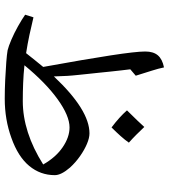

<svg xmlns="http://www.w3.org/2000/svg" viewBox="29 -875 711 809"><g transform="rotate(90 384.5 -470.5)"><path d="M396 -135Q356 -135 315 -137Q274 -139 241.5 -141.5Q209 -144 192 -147Q175 -151 147 -163Q119 -175 90.5 -191Q62 -207 42 -221L53 -256Q90 -247 127.5 -239Q165 -231 204 -225Q219 -244 233.5 -262Q248 -280 262 -297Q230 -473 213.5 -580.5Q197 -688 197 -727Q197 -761 213 -780Q229 -799 264 -806Q269 -782 277.5 -755.5Q286 -729 299 -687L272 -664Q274 -648 276.5 -626.5Q279 -605 281.5 -581Q284 -557 286.5 -532Q289 -507 291.5 -485Q294 -463 295.5 -446.5Q297 -430 298 -421Q300 -400 300.5 -380.5Q301 -361 302 -342Q443 -492 542 -492Q561 -492 586 -481.5Q611 -471 637.5 -452.5Q664 -434 686 -410Q718 -373 718 -346Q718 -285 679 -238Q640 -191 561 -163Q484 -135 396 -135ZM406 -211Q471 -211 538 -232.5Q605 -254 673 -297Q643 -350 600.5 -379Q558 -408 517 -408Q468 -408 398.5 -358Q329 -308 255 -218Q293 -214 331 -212.5Q369 -211 406 -211ZM517 -585Q473 -618 445 -650Q471 -676 488 -694Q505 -712 515 -723Q531 -706 547.5 -689.5Q564 -673 581 -658Q570 -642 553.5 -623.5Q537 -605 517 -585Z"/></g></svg>

Font: Noto Naskh Arabic UI
Style: Regular
Weight: 400
Designer: Monotype Design Team, David Williams, Mohamad Dakak and Nizar Qandah
Foundry: Monotype Imaging Inc.
Version: Version 2.014